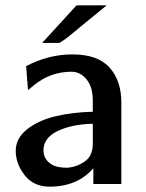

<svg xmlns="http://www.w3.org/2000/svg" viewBox="-20 -690 548 720"><path d="M138 -529 267 -670H380Q339 -637 297 -602Q255 -567 238 -553.5Q221 -540 203 -529ZM328 -271V-312Q328 -364 304.5 -392.5Q281 -421 248 -421Q170 -421 108 -371L85 -352L78 -442Q162 -486 251 -486Q347 -486 391 -436.5Q435 -387 435 -306V0H330V-59Q270 10 166 10Q106 10 72.5 -33Q39 -76 39 -124Q39 -172 82 -205.5Q125 -239 188 -254Q251 -269 328 -271ZM143 -126Q143 -101 160.5 -83.5Q178 -66 205 -63Q214 -61 233 -61Q269 -64 298.5 -85Q328 -106 328 -151V-226Q249 -224 196 -198.5Q143 -173 143 -126Z"/></svg>

Font: Coval
Style: Medium
Weight: 500
Foundry: Context Ltd
Version: Version 001.000